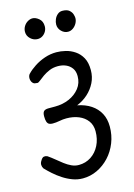

<svg xmlns="http://www.w3.org/2000/svg" viewBox="-171 -864 831 1193"><g transform="rotate(-15 244.0 -268.0)"><path d="M209 253Q175 253 143 241Q111 229 82 210Q53 191 29 169.5Q5 148 -13 129Q-20 118 -20.5 105Q-21 92 -12 79Q-2 61 9.5 59.5Q21 58 31 63Q53 78 74 95.5Q95 113 116 129Q137 145 159.5 155.5Q182 166 206 166Q250 166 285 143Q320 120 340 80Q360 40 360 -10Q360 -50 339.5 -77.5Q319 -105 284 -119.5Q249 -134 205 -134Q183 -134 160 -129.5Q137 -125 115 -125Q102 -125 93 -129.5Q84 -134 79.5 -146.5Q75 -159 75 -182Q75 -205 84 -214Q93 -223 114 -223Q127 -223 139 -223Q151 -223 157 -223Q206 -223 247.5 -241Q289 -259 315 -292Q341 -325 341 -370Q341 -401 326.5 -421Q312 -441 289 -451Q266 -461 238 -461Q207 -461 182.5 -450.5Q158 -440 139.5 -427Q121 -414 108.5 -403.5Q96 -393 89 -393Q83 -393 72.5 -395Q62 -397 54 -410Q47 -424 48.5 -438.5Q50 -453 58 -461Q79 -483 109 -502.5Q139 -522 175.5 -534.5Q212 -547 251 -547Q279 -547 310 -539.5Q341 -532 368.5 -513.5Q396 -495 413 -464Q430 -433 430 -385Q430 -341 411.5 -304Q393 -267 362 -239Q331 -211 291 -195Q342 -185 378 -161Q414 -137 433.5 -100.5Q453 -64 453 -15Q453 40 433.5 89Q414 138 380 174.5Q346 211 302 232Q258 253 209 253ZM162 -656Q136 -656 116 -674.5Q96 -693 96 -719Q96 -738 105.5 -754Q115 -770 130.5 -779.5Q146 -789 162 -789Q182 -789 203 -771.5Q224 -754 224 -722Q224 -704 215.5 -689Q207 -674 193 -665Q179 -656 162 -656ZM356 -651Q332 -651 313.5 -669.5Q295 -688 295 -713Q295 -729 302 -746Q309 -763 322.5 -774.5Q336 -786 353 -786Q383 -786 397.5 -773.5Q412 -761 416.5 -746Q421 -731 421 -722Q421 -705 412 -688.5Q403 -672 388 -661.5Q373 -651 356 -651Z"/></g></svg>

Font: Playpen Sans
Style: Regular
Weight: 400
Designer: Laura Meseguer, Veronika Burian, José Scaglione, Kostas Bartsokas, Vera Evstafieva, Tom Grace, Yorlmar Campos
Foundry: TypeTogether
Version: Version 2.000